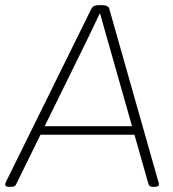

<svg xmlns="http://www.w3.org/2000/svg" viewBox="-38 -722 671 744"><path d="M-3 2Q-11 2 -14.5 -0.5Q-18 -3 -18 -7Q-18 -9 -17 -12Q-16 -15 -14 -19L315 -686Q318 -692 322 -695.5Q326 -699 332 -700.5Q338 -702 346 -702H357Q366 -702 371.5 -700.5Q377 -699 381 -695.5Q385 -692 386 -686L575 -20Q577 -16 577.5 -12.5Q578 -9 578 -7Q578 -3 573.5 -0.5Q569 2 561 2H557Q547 2 543 -0.5Q539 -3 537 -10L383 -552Q374 -583 366 -612Q358 -641 350 -669H348Q335 -641 321 -612Q307 -583 292 -552L24 -7Q21 -1 16.5 0.5Q12 2 1 2ZM101 -200V-233H500V-200Z"/></svg>

Font: Asap Thin
Style: Italic
Weight: 250
Italic angle: -6°
Designer: Pablo Cosgaya
Foundry: Omnibus-Type
Version: Version 3.001